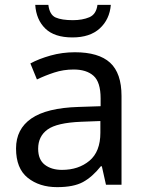

<svg xmlns="http://www.w3.org/2000/svg" viewBox="-20 -760 601 790"><path d="M288 -545Q386 -545 433 -502Q480 -459 480 -365V0H416L399 -76H395Q360 -32 321.5 -11Q283 10 215 10Q142 10 94 -28.5Q46 -67 46 -149Q46 -229 109 -272.5Q172 -316 303 -320L394 -323V-355Q394 -422 365 -448Q336 -474 283 -474Q241 -474 203 -461.5Q165 -449 132 -433L105 -499Q140 -518 188 -531.5Q236 -545 288 -545ZM314 -259Q214 -255 175.5 -227Q137 -199 137 -148Q137 -103 164.5 -82Q192 -61 235 -61Q303 -61 348 -98.5Q393 -136 393 -214V-262ZM436 -740Q431 -680 390.5 -643Q350 -606 278 -606Q204 -606 166.5 -642.5Q129 -679 125 -740H179Q184 -699 209 -688Q234 -677 280 -677Q319 -677 347.5 -689Q376 -701 381 -740Z"/></svg>

Font: RS Noto Sans
Style: Regular
Weight: 400
Designer: Monotype Design Team
Foundry: Monotype Imaging Inc.
Version: Version 3.10